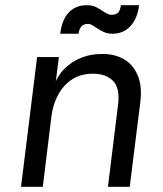

<svg xmlns="http://www.w3.org/2000/svg" viewBox="-20 -720 627 740"><path d="M61 0 123 -500H207L195 -406Q200 -419 213 -437Q226 -455 248 -472Q270 -489 301.5 -500.5Q333 -512 375 -512Q424 -512 459 -491Q494 -470 511 -429Q528 -388 521 -328L480 0H396L435 -316Q443 -381 415.5 -408.5Q388 -436 338 -436Q292 -436 258.5 -414.5Q225 -393 204.5 -355.5Q184 -318 178 -270L145 0ZM319 -628Q302 -628 293.5 -618Q285 -608 283 -590H212Q219 -645 245.5 -672.5Q272 -700 315 -700Q337 -700 353.5 -691Q370 -682 384 -672.5Q398 -663 409 -663Q429 -663 436.5 -673Q444 -683 446 -700H516Q510 -649 483 -619.5Q456 -590 413 -590Q397 -590 383 -595.5Q369 -601 357.5 -609Q346 -617 336.5 -622.5Q327 -628 319 -628Z"/></svg>

Font: Inclusive Sans
Style: Italic
Weight: 400
Italic angle: -7°
Designer: Olivia King
Foundry: Olivia King
Version: Version 2.004